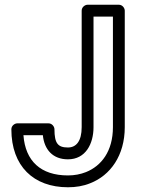

<svg xmlns="http://www.w3.org/2000/svg" viewBox="-20 -756 595 811"><path d="M79 -185H161C167 -124 203 -83 267 -83C342 -83 375 -149 375 -219V-686H457V-219C457 -117 408 -55 343 -29C320 -20 295 -15 267 -15C152 -15 87 -76 79 -185ZM267 35C300 35 332 30 361 18C446 -15 507 -99 507 -219V-711C507 -722 497 -736 482 -736H350C339 -736 325 -726 325 -711V-219C325 -160 302 -133 267 -133C225 -133 210 -150 210 -210C210 -221 200 -235 185 -235H53C42 -235 28 -225 28 -210C28 -54 122 35 267 35Z"/></svg>

Font: Asimov
Style: NarOu
Weight: 500
Designer: Google
Version: Version 2.000980; 2014